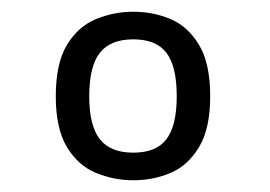

<svg xmlns="http://www.w3.org/2000/svg" viewBox="-20 -696 459 327"><path d="M207 -389Q174 -389 143.5 -401.5Q113 -414 94 -445.5Q75 -477 75 -532Q75 -588 94 -619.5Q113 -651 143.5 -663.5Q174 -676 207 -676Q241 -676 270.5 -663.5Q300 -651 319 -619.5Q338 -588 338 -532Q338 -477 319 -445.5Q300 -414 270.5 -401.5Q241 -389 207 -389ZM207 -436Q246 -436 263.5 -459Q281 -482 281 -532Q281 -583 263.5 -606Q246 -629 207 -629Q168 -629 150 -606Q132 -583 132 -532Q132 -482 150 -459Q168 -436 207 -436Z"/></svg>

Font: Maven Pro Medium
Style: Regular
Weight: 500
Designer: Joe Prince
Foundry: Joe Prince
Version: Version 2.103